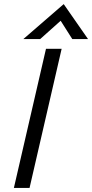

<svg xmlns="http://www.w3.org/2000/svg" viewBox="-20 -932 457 952"><path d="M95.7 -738.3 295.9 -911.6 416.5 -738.3H338.4L280.8 -829.1L179.2 -738.3ZM48.8 0 208 -689.9H285.6L126.5 0Z"/></svg>

Font: HK Grotesk Italic
Style: Regular
Weight: 400
Italic angle: -13°
Designer: Alfredo Marco Pradil and Stefan Peev
Foundry: Hanken Design Co.
Version: Version 1.000;PS 001.000;hotconv 1.0.88;makeotf.lib2.5.64775